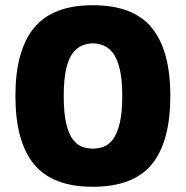

<svg xmlns="http://www.w3.org/2000/svg" viewBox="-20 -701 711 735"><path d="M335 14Q181 14 110 -72.5Q39 -159 39 -334Q39 -507 110 -594Q181 -681 335 -681Q491 -681 561.5 -594Q632 -507 632 -334Q632 -159 561.5 -72.5Q491 14 335 14ZM335 -132Q356 -132 376 -139Q396 -146 412 -167Q428 -188 438 -228Q448 -268 448 -334Q448 -398 438 -438Q428 -478 412 -498.5Q396 -519 376 -527Q356 -535 335 -535Q315 -535 295 -527Q275 -519 259 -498.5Q243 -478 233.5 -438Q224 -398 224 -334Q224 -268 233.5 -228Q243 -188 259 -167Q275 -146 295 -139Q315 -132 335 -132Z"/></svg>

Font: Maven Pro ExtraBold
Style: Regular
Weight: 800
Designer: Joe Prince
Foundry: Joe Prince
Version: Version 2.100